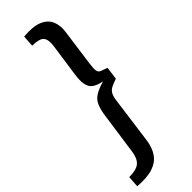

<svg xmlns="http://www.w3.org/2000/svg" viewBox="-333 -784 964 964"><g transform="rotate(-45 149.0 -302.0)"><path d="M105 -768Q171 -774 209 -758.5Q247 -743 261 -710Q275 -677 268 -633L241 -437Q237 -406 239.5 -392.5Q242 -379 254.5 -374Q267 -369 290 -361L281 -293Q258 -285 243 -278Q228 -271 219 -258Q210 -245 206 -219L172 33Q166 80 144.5 111.5Q123 143 82.5 156.5Q42 170 -25 165L-21 104Q31 104 52.5 85Q74 66 80 22L113 -210Q119 -245 129.5 -267Q140 -289 162.5 -303Q185 -317 225 -329Q191 -336 173 -349Q155 -362 150 -388Q145 -414 151 -455L176 -629Q182 -671 167 -689Q152 -707 101 -707Z"/></g></svg>

Font: Exo 2 Medium
Style: Italic
Weight: 500
Italic angle: -8°
Designer: Natanael Gama
Foundry: Natanael Gama
Version: Version 2.010